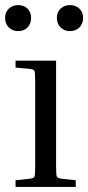

<svg xmlns="http://www.w3.org/2000/svg" viewBox="-26 -733 346 753"><path d="M35 -468V-495H194V-81Q194 -46 197 -40Q200 -34 216 -32L271 -26V0H35V-26L90 -32Q106 -34 109 -40Q112 -46 112 -81V-414Q112 -449 109 -455Q106 -461 90 -463ZM45 -611Q23 -611 8.5 -625.5Q-6 -640 -6 -663Q-6 -685 8.5 -699Q23 -713 45 -713Q68 -713 82 -699Q96 -685 96 -663Q96 -640 82 -625.5Q68 -611 45 -611ZM248 -611Q226 -611 211.5 -625.5Q197 -640 197 -663Q197 -685 211.5 -699Q226 -713 248 -713Q271 -713 285.5 -699Q300 -685 300 -663Q300 -640 285.5 -625.5Q271 -611 248 -611Z"/></svg>

Font: Inria Serif
Style: Regular
Weight: 400
Designer: Black Foundry Team
Foundry: Black Foundry
Version: Version 1.000; ttfautohint (v1.8.3)